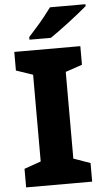

<svg xmlns="http://www.w3.org/2000/svg" viewBox="-61 -970 552 1008"><g transform="rotate(-5 214.5 -465.5)"><path d="M383 0H35V-98L123 -129V-586L35 -616V-714H383V-616L295 -586V-129L383 -98ZM429 -921Q413 -907 388 -887Q363 -867 334.5 -845Q306 -823 279 -803.5Q252 -784 233 -771H120V-785Q136 -803 159 -828.5Q182 -854 204 -881.5Q226 -909 242 -931H429Z"/></g></svg>

Font: Noto Sans Lao Looped ExtraBold
Style: Regular
Weight: 800
Designer: Mark Frömberg, Ben Mitchell
Foundry: The Fontpad Ltd
Version: Version 1.002; ttfautohint (v1.8.4.7-5d5b)